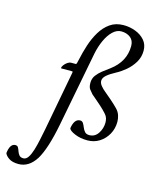

<svg xmlns="http://www.w3.org/2000/svg" viewBox="-220 -764 859 1078"><g transform="rotate(15 210.0 -225.0)"><path d="M-6.8 228.5Q-42 228.5 -62 215.3Q-82 202.1 -87.9 186.5Q-81.1 129.9 -49.8 129.9Q-38.1 129.9 -33.2 139.2Q-28.3 148.4 -24.4 160.2Q-20.5 171.9 -12.7 181.2Q-4.9 190.4 11.7 190.4Q27.3 190.4 39.1 172.9Q50.8 155.3 59.6 126.5Q68.4 97.7 75.2 64.9Q82 32.2 87.9 2.9L153.3 -345.7Q154.3 -352.5 150.4 -352.5H86.9Q85 -352.5 85 -355.5Q85 -361.3 92.3 -371.6Q99.6 -381.8 110.8 -389.6Q122.1 -397.5 131.8 -397.5H160.2Q164.1 -397.5 169.9 -426.8Q178.7 -468.8 192.9 -512.7Q207 -556.6 229.5 -594.2Q252 -631.8 284.7 -654.8Q317.4 -677.7 363.3 -677.7Q399.4 -677.7 432.6 -665Q465.8 -652.3 486.8 -627.9Q507.8 -603.5 507.8 -567.4Q507.8 -530.3 489.3 -499.5Q470.7 -468.8 443.4 -445.8Q416 -422.9 389.6 -409.2Q356.4 -391.6 338.9 -376Q321.3 -360.4 321.3 -343.8Q321.3 -329.1 333.5 -314.5Q345.7 -299.8 359.4 -289.1Q373 -278.3 377.9 -273.4Q384.8 -268.6 397 -257.3Q409.2 -246.1 421.9 -234.9Q434.6 -223.6 442.4 -214.8Q457 -199.2 462.9 -180.7Q468.8 -162.1 468.8 -143.6Q468.8 -104.5 450.7 -71.8Q432.6 -39.1 401.9 -19.5Q371.1 0 332 0Q291 0 258.8 -13.7Q226.6 -27.3 222.7 -41Q231.4 -97.7 265.6 -97.7Q277.3 -97.7 283.7 -87.4Q290 -77.1 294.9 -64.5Q299.8 -51.8 308.6 -41.5Q317.4 -31.2 335 -31.2Q368.2 -31.2 386.7 -60.1Q405.3 -88.9 405.3 -122.1Q405.3 -134.8 401.9 -147Q398.4 -159.2 387.7 -170.9Q372.1 -188.5 351.6 -207Q331.1 -225.6 314.5 -239.3Q297.9 -252.9 293.9 -256.8Q284.2 -267.6 274.9 -279.8Q265.6 -292 265.6 -316.4Q265.6 -341.8 279.3 -360.4Q293 -378.9 313 -394.5Q333 -410.2 353.5 -424.8Q433.6 -484.4 433.6 -575.2Q433.6 -607.4 412.1 -624Q390.6 -640.6 359.4 -640.6Q333 -640.6 310.1 -618.7Q287.1 -596.7 270.5 -560.5Q253.9 -524.4 245.1 -481.4L161.1 -44.9Q132.8 100.6 93.8 165Q53.7 228.5 -6.8 228.5Z"/></g></svg>

Font: Crimson Text
Style: Italic
Weight: 400
Italic angle: -11°
Designer: Sebastian Kosch
Foundry: Sebastian Kosch
Version: Version 1.100; ttfautohint (v1.8.4)